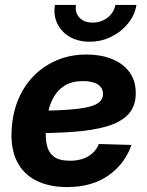

<svg xmlns="http://www.w3.org/2000/svg" viewBox="-20 -758 606 790"><path d="M256.3 11.7Q182.1 11.7 128.7 -15.1Q75.2 -42 48.8 -95.9Q22.5 -149.9 28.3 -229.5Q32.7 -297.4 57.1 -353.3Q81.5 -409.2 122.6 -449.5Q163.6 -489.7 217.8 -511.7Q272 -533.7 335.9 -533.7Q394 -533.7 439.7 -515.6Q485.4 -497.6 512 -462.2Q538.6 -426.8 538.6 -374.5Q538.6 -320.8 508.3 -288.1Q478 -255.4 420.2 -238.3Q362.3 -221.2 278.3 -215.3Q194.3 -209.5 85.9 -209.5L101.1 -302.2Q194.3 -302.2 253.7 -306.2Q313 -310.1 345.7 -318.4Q378.4 -326.7 391.1 -340.1Q403.8 -353.5 403.8 -371.6Q403.8 -396.5 382.6 -410.4Q361.3 -424.3 321.3 -424.3Q275.9 -424.3 246.8 -406.2Q217.8 -388.2 201.2 -358.9Q184.6 -329.6 177.5 -294.4Q170.4 -259.3 168.9 -224.6Q166.5 -189 173.1 -159.7Q179.7 -130.4 201.7 -113.5Q223.6 -96.7 267.6 -96.7Q314 -96.7 344.2 -115.5Q374.5 -134.3 386.7 -165.5L521 -161.6Q493.7 -83.5 425.8 -35.9Q357.9 11.7 256.3 11.7ZM348.6 -586.4Q301.3 -586.4 266.6 -606.7Q231.9 -627 215.6 -661.4Q199.2 -695.8 206.1 -737.8H292.5Q287.6 -706.1 306.9 -685.5Q326.2 -665 361.8 -665Q385.3 -665 405 -674.6Q424.8 -684.1 437.7 -700.2Q450.7 -716.3 454.6 -737.8H541.5Q534.7 -695.8 506.8 -661.4Q479 -627 437.7 -606.7Q396.5 -586.4 348.6 -586.4Z"/></svg>

Font: Inter 28pt
Style: Bold Italic
Weight: 700
Italic angle: -9.3988°
Designer: Rasmus Andersson
Foundry: rsms
Version: Version 4.001;git-66647c0bb